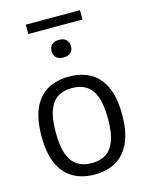

<svg xmlns="http://www.w3.org/2000/svg" viewBox="-131 -971 819 1062"><g transform="rotate(-15 278.0 -440.0)"><path d="M278 9.5Q208 9.5 156 -19.8Q104 -49 75.5 -110.8Q47 -172.5 47 -271Q47 -368.5 75.2 -430.5Q103.5 -492.5 155.5 -521.8Q207.5 -551 278 -551Q348.5 -551 400.5 -521.8Q452.5 -492.5 480.8 -430.8Q509 -369 509 -271Q509 -173.5 480.2 -111.5Q451.5 -49.5 399.8 -20Q348 9.5 278 9.5ZM278 -55.5Q324 -55.5 357.5 -75.5Q391 -95.5 409.2 -142.2Q427.5 -189 427.5 -269.5Q427.5 -351.5 409.2 -398.8Q391 -446 357.2 -465.8Q323.5 -485.5 278 -485.5Q232 -485.5 198.5 -465.8Q165 -446 146.8 -399.2Q128.5 -352.5 128.5 -272Q128.5 -190.5 146.8 -143.2Q165 -96 198.5 -75.8Q232 -55.5 278 -55.5ZM278 -660.5Q251 -660.5 236.8 -673.8Q222.5 -687 222.5 -710.5Q222.5 -734.5 236.8 -748Q251 -761.5 278 -761.5Q305 -761.5 319.2 -748Q333.5 -734.5 333.5 -710.5Q333.5 -687 319.2 -673.8Q305 -660.5 278 -660.5ZM123 -836.5V-890H433V-836.5Z"/></g></svg>

Font: Encode Sans Condensed Thin
Style: Regular
Weight: 400
Version: Version 3.002